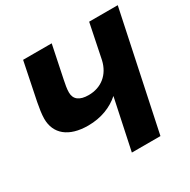

<svg xmlns="http://www.w3.org/2000/svg" viewBox="-159 -861 1003 1012"><g transform="rotate(-30 342.5 -355.0)"><path d="M361 0H535L685 -710H511L468 -500C450 -422 393 -376 316 -376C261 -376 232 -398 232 -440C232 -464 237 -486 242 -512L283 -710H109L62 -480C56 -448 50 -413 50 -385C50 -294 115 -238 234 -238C313 -238 379 -265 426 -307Z"/></g></svg>

Font: Geist ExtraBold
Style: Italic
Weight: 800
Italic angle: -12°
Designer: Basement.studio, Andrés Briganti, Mateo Zaragoza
Foundry: Basement.studio, Vercel, Andrés Briganti, Guido Ferreyra, Mateo Zaragoza
Version: Version 1.500